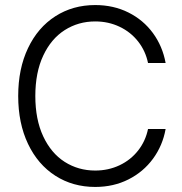

<svg xmlns="http://www.w3.org/2000/svg" viewBox="-20 -737 729 767"><path d="M360.4 -651.4Q293 -651.4 238.5 -616.7Q184.1 -582 152.6 -514.6Q121.1 -447.3 121.1 -353.5Q121.1 -259.8 152.6 -192.4Q184.1 -125 238.5 -90.3Q293 -55.7 360.4 -55.7Q413.1 -55.7 457.8 -76.9Q502.4 -98.1 532 -136Q561.5 -173.8 571.3 -221.7H641.6Q629.9 -155.8 591.3 -103Q552.7 -50.3 493.2 -20.3Q433.6 9.8 360.4 9.8Q271 9.8 201.2 -34.9Q131.3 -79.6 92 -162.1Q52.7 -244.6 52.7 -353.5Q52.7 -462.4 92 -544.9Q131.3 -627.4 201.2 -672.1Q271 -716.8 360.4 -716.8Q433.6 -716.8 493.2 -687Q552.7 -657.2 591.1 -604.7Q629.4 -552.2 641.6 -485.4H571.3Q561.5 -533.2 532 -571Q502.4 -608.9 457.8 -630.1Q413.1 -651.4 360.4 -651.4Z"/></svg>

Font: Pretendard Std Light
Style: Regular
Weight: 300
Designer: Base glyphs from Inter by Rasmus Andersson; Hangeul glyphs from Noto Sans CJK(Source Han Sans) by Jang Soo-young and Kan
Foundry: Kil Hyung-jin
Version: Version 1.309